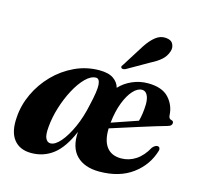

<svg xmlns="http://www.w3.org/2000/svg" viewBox="-105 -820 981 945"><g transform="rotate(15 386.0 -347.5)"><path d="M737 -164Q714.5 -86 648 -36.8Q581.5 12.5 479 12.5Q403.5 12.5 363 -28.2Q322.5 -69 328 -149Q291.5 -63 243.2 -26Q195 11 132 11Q73 11 42.8 -27.8Q12.5 -66.5 18.5 -141Q22.5 -203.5 50 -262.2Q77.5 -321 123.2 -367.8Q169 -414.5 227.8 -442Q286.5 -469.5 353 -469.5Q399.5 -469.5 424.5 -452Q449.5 -434.5 456 -408Q482.5 -436.5 520.2 -453Q558 -469.5 599.5 -469.5Q671.5 -469.5 705.8 -432.8Q740 -396 742.5 -344.5Q743.5 -327 757 -324.5Q768 -322 768 -312.5Q768.5 -306 763.5 -300.2Q758.5 -294.5 745 -291Q726.5 -286 691.2 -275.2Q656 -264.5 614.2 -251.2Q572.5 -238 533.8 -225.5Q495 -213 469.5 -205Q467.5 -143 492.2 -110.5Q517 -78 566 -78Q606.5 -78 640.8 -100.5Q675 -123 699.5 -168Q713 -183.5 725 -183Q732.5 -182.5 735.5 -177Q738.5 -171.5 737 -164ZM579.5 -431Q557 -431 534.5 -406.5Q512 -382 495 -338Q478 -294 471.5 -234.5Q497.5 -243.5 533.8 -256Q570 -268.5 604 -280Q609 -297 612.2 -319.8Q615.5 -342.5 616 -367.5Q616 -397 606.5 -414Q597 -431 579.5 -431ZM182 -135.5Q178 -93 187 -76.2Q196 -59.5 211 -59.5Q235 -59.5 262 -90.8Q289 -122 313 -175Q337 -228 350.5 -294Q368.5 -370.5 365.8 -400.2Q363 -430 345.5 -430Q319.5 -430 292.2 -402.8Q265 -375.5 241.5 -331.5Q218 -287.5 202 -236Q186 -184.5 182 -135.5ZM528 -638Q550.5 -672.5 574.8 -691.5Q599 -710.5 627 -708Q655 -706 664 -687.2Q673 -668.5 665.5 -648.5Q657 -623 636.5 -605Q616 -587 585 -571.5L474 -508Q458.5 -502 453 -509Q449.5 -513.5 452 -518.2Q454.5 -523 459 -528.5Z"/></g></svg>

Font: Fraunces 72pt S000
Style: Bold Italic
Weight: 700
Italic angle: -16°
Version: Version 1.000; ttfautohint (v1.8.3)